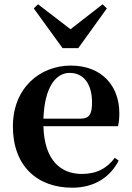

<svg xmlns="http://www.w3.org/2000/svg" viewBox="-20 -857 612 893"><path d="M316 16C415 16 490 -29 532 -110L514 -123C479 -76 432 -48 361 -48C261 -48 186 -113 182 -270H529C533 -288 535 -306 535 -331C535 -455 456 -552 309 -552C167 -552 40 -449 40 -269C40 -84 154 16 316 16ZM182 -305C187 -452 240 -518 304 -518C368 -518 408 -468 408 -380C408 -326 396 -305 353 -305ZM157 -837 137 -818 271 -633H344L477 -818L457 -837L308 -721Z"/></svg>

Font: Source Han Serif CN
Style: Bold
Weight: 700
Designer: Ryoko NISHIZUKA 西塚涼子 (kana & ideographs); Frank Grießhammer (Latin, Greek & Cyrillic); Wenlong ZHANG 张文龙 (bopomofo); San
Foundry: Adobe
Version: Version 2.003;hotconv 1.1.1;makeotfexe 2.6.0